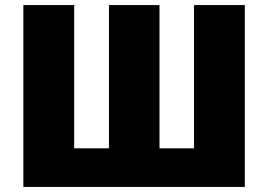

<svg xmlns="http://www.w3.org/2000/svg" viewBox="-20 -723 1056 756"><path d="M944 13H72V-703H272V-139H409V-703H608V-139H744V-703H944Z"/></svg>

Font: Repo Black
Style: Regular
Weight: 900
Designer: Stefan Peev
Foundry: Context Ltd
Version: Version 1.502